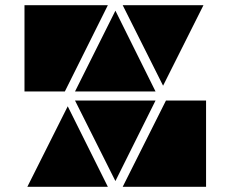

<svg xmlns="http://www.w3.org/2000/svg" viewBox="-20 -717 885 737"><path d="M771 0H451L617 -331H771ZM577 -366H268L423 -676ZM606 -388 451 -697H761ZM229 -366H74V-697H394ZM394 0H85L240 -309ZM423 -22 268 -331H577Z"/></svg>

Font: Geotalism
Style: Regular
Weight: 400
Designer: GGBotNet
Foundry: GGBotNet
Version: 1.00